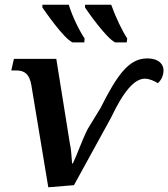

<svg xmlns="http://www.w3.org/2000/svg" viewBox="-20 -786 714 815"><path d="M469 -606H518L520 -623C500 -652 470 -715 452 -766H341V-754C352 -737 432 -623 469 -606ZM288 -606H338L339 -623C319 -652 287 -715 272 -766H160V-754C172 -737 250 -623 288 -606ZM185 9 294 0 451 -286C506 -402 552 -452 595 -452C614 -452 636 -442 650 -433C667 -448 674 -468 674 -488C674 -510 658 -538 604 -538C526 -538 476 -465 407 -328L352 -238C323 -179 310 -135 289 -92H286C281 -161 280 -159 277 -174L219 -536H39L28 -487H49C86 -487 105 -470 113 -425Z"/></svg>

Font: Noto Serif Semi
Style: Italic
Weight: 600
Italic angle: -12°
Designer: Monotype Design Team
Foundry: Monotype Imaging Inc.
Version: Version 1.901